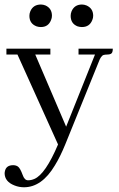

<svg xmlns="http://www.w3.org/2000/svg" viewBox="-21 -626 514 832"><path d="M100.6 155.3Q85 155.3 77.1 131.8Q66.4 102.5 56.6 95.7Q47.9 89.8 36.1 89.8Q4.9 89.8 0 117.2Q-1 121.1 -1 124Q-1 161.1 42 177.7Q61.5 185.5 83 185.5Q160.2 185.5 216.8 90.8Q240.2 52.7 261.7 0L406.2 -356.4Q416 -383.8 427.7 -387.7Q434.6 -389.6 443.4 -389.6Q462.9 -389.6 465.8 -400.4Q467.8 -406.2 467.8 -415H319.3V-389.6H390.6L265.6 -77.1L131.8 -389.6H197.3V-415H6.8V-389.6H54.7L230.5 0Q175.8 128.9 127.9 149.4Q114.3 155.3 100.6 155.3ZM204.1 -557.6Q204.1 -589.8 175.8 -602.5Q166 -606.4 156.2 -606.4Q123 -606.4 110.4 -577.1Q106.4 -567.4 106.4 -557.6Q106.4 -523.4 137.7 -511.7Q146.5 -508.8 156.2 -508.8Q188.5 -508.8 200.2 -539.1Q204.1 -547.9 204.1 -557.6ZM382.8 -557.6Q382.8 -589.8 353.5 -602.5Q343.8 -606.4 334 -606.4Q301.8 -606.4 289.1 -577.1Q285.2 -567.4 285.2 -557.6Q285.2 -523.4 315.4 -511.7Q325.2 -508.8 334 -508.8Q367.2 -508.8 378.9 -539.1Q382.8 -547.9 382.8 -557.6Z"/></svg>

Font: Abhaya Libre
Style: Regular
Weight: 400
Designer: Pushpananda Ekanayake, Sol Matas, Pathum Egodawatta
Foundry: Mooniak
Version: Version 1.050 ; ttfautohint (v1.6)